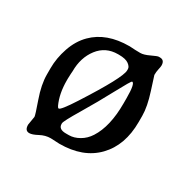

<svg xmlns="http://www.w3.org/2000/svg" viewBox="-127 -642 799 799"><g transform="rotate(30 272.5 -242.5)"><path d="M331.5 -399.4V-406.2Q331.5 -417 316.9 -428Q302.2 -439 269.5 -439H265.1Q206.1 -439 171.4 -393.8Q136.7 -348.6 136.7 -283.2Q135.7 -274.4 135.7 -269.5L134.8 -246.6V-237.8Q134.8 -174.3 156.2 -127.9Q160.2 -119.6 164.1 -119.6Q174.3 -119.6 218.8 -189Q331.5 -364.3 331.5 -399.4ZM241.7 -44.9H256.3Q280.3 -44.9 305.2 -59.1Q330.1 -73.2 346.7 -99.1Q387.2 -162.1 387.2 -272.5V-297.9Q387.2 -369.6 373 -369.6Q368.7 -369.6 330.3 -297.9Q292 -226.1 249.3 -154.8Q206.5 -83.5 206.5 -73.2V-70.3Q206.5 -44.9 241.7 -44.9ZM108.9 30.3Q87.4 30.3 87.4 2L94.2 -39.1Q94.2 -46.9 72.5 -108.4Q50.8 -169.9 50.8 -218.3V-247.6Q50.8 -296.9 67.9 -346.7Q85 -396.5 118.2 -429.7Q180.2 -491.7 289.6 -491.7H291.5L317.4 -490.2Q326.2 -489.7 342.5 -489.7Q358.9 -489.7 385 -502.2Q411.1 -514.6 417 -514.6H422.9Q445.3 -514.6 445.3 -488.3Q445.3 -482.4 442.1 -468.8Q439 -455.1 439 -439.9Q439 -439 459.7 -375Q480.5 -311 480.5 -267.1V-237.8Q480.5 -125.5 416.7 -59.8Q353 5.9 239.7 5.9L197.8 3.9Q171.9 3.9 147.5 17.1Q123 30.3 108.9 30.3Z"/></g></svg>

Font: Averia Libre Light
Style: Regular
Weight: 300
Version: Version 1.002